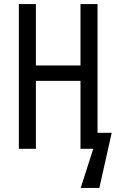

<svg xmlns="http://www.w3.org/2000/svg" viewBox="-20 -734 591 947"><path d="M461 -79V-714H377V-411H157V-714H73V0H157V-335H377V0H440L378 193H470L531 -79Z"/></svg>

Font: Noto Sans UI Condensed
Style: Regular
Weight: 400
Width: 3
Designer: Monotype Design Team
Foundry: Monotype Imaging Inc.
Version: Version 1.901